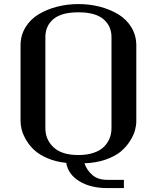

<svg xmlns="http://www.w3.org/2000/svg" viewBox="-20 -812 790 967"><path d="M375 -31.2Q418.5 -31.2 451.7 -42.5Q484.9 -53.7 503.9 -73Q522.9 -92.3 532.2 -115.7Q541.5 -139.2 541.5 -166.5V-625Q541.5 -681.2 500.7 -715.6Q460 -750 375 -750Q289.6 -750 249 -715.8Q208.5 -681.6 208.5 -625V-166.5Q208.5 -108.9 249.8 -70.1Q291 -31.2 375 -31.2ZM83.5 -583.5Q83.5 -633.8 108.4 -674.6Q133.3 -715.3 174.8 -740.2Q216.3 -765.1 267.6 -778.3Q318.8 -791.5 375 -791.5Q431.2 -791.5 482.4 -778.3Q533.7 -765.1 575.2 -740.2Q616.7 -715.3 641.6 -674.6Q666.5 -633.8 666.5 -583.5V-202.1Q666.5 -180.7 659.9 -156Q653.3 -131.3 634.8 -101.8Q616.2 -72.3 588.4 -48.8Q560.5 -25.4 512.9 -8.5Q465.3 8.3 405.3 10.3Q417 44.9 445.1 69.3Q473.1 93.8 521 93.8H604V135.3H521Q436.5 135.3 380.1 101.1Q323.7 66.9 313.5 8.3Q260.7 2.9 219 -15.1Q177.2 -33.2 152.6 -56.2Q127.9 -79.1 111.6 -107.2Q95.2 -135.3 89.4 -158.4Q83.5 -181.6 83.5 -202.1Z"/></svg>

Font: Resagnicto
Style: Bold
Weight: 700
Version: Version 0.9991